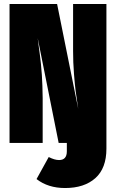

<svg xmlns="http://www.w3.org/2000/svg" viewBox="-20 -716 581 962"><path d="M346.2 -695.8H513.2V28.8Q513.2 127.4 457.5 176.8Q401.9 226.1 306.2 226.1Q220.7 226.1 163.1 181.2L224.1 70.8Q253.4 85.9 275.9 85.9Q314.9 85.9 314.9 42V0H273.9L168.9 -524.9Q169.4 -519.5 173.8 -486.3Q178.2 -453.1 179.9 -440.4Q181.6 -427.7 185.1 -395.3Q188.5 -362.8 189.7 -340.8Q190.9 -318.8 192.4 -286.9Q193.8 -254.9 193.8 -224.1V0H27.8V-695.8H266.1L372.1 -169.9Q363.3 -227.5 359.1 -259Q355 -290.5 350.6 -346.9Q346.2 -403.3 346.2 -460.9Z"/></svg>

Font: Fira Sans Compressed Heavy
Style: Regular
Weight: 900
Width: 1
Designer: Carrois Corporate & Edenspiekermann AG
Foundry: Carrois Corporate GbR & Edenspiekermann AG
Version: Version 4.203;PS 004.203;hotconv 1.0.88;makeotf.lib2.5.64775